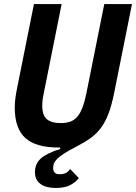

<svg xmlns="http://www.w3.org/2000/svg" viewBox="-20 -718 673 950"><path d="M285 -698 199 -269Q195 -252 192 -232.5Q189 -213 189 -196Q189 -148 211.5 -128.5Q234 -109 282 -109Q307 -109 327 -116Q347 -123 362 -140Q377 -157 388 -186Q399 -215 408 -259L496 -698H633L545 -259Q533 -199 517.5 -157.5Q502 -116 480 -86Q458 -56 427 -34Q396 -12 353 10Q318 28 296.5 42Q275 56 263 68Q251 80 247 90.5Q243 101 243 113Q243 127 250 135.5Q257 144 276 144Q311 144 327 118L370 163Q352 186 325 199Q298 212 255 212Q207 212 180 192Q153 172 153 134Q153 93 181 67Q209 41 278 19L277 12H270Q157 12 105 -35.5Q53 -83 53 -185Q53 -211 56.5 -235.5Q60 -260 66 -289L148 -698Z"/></svg>

Font: IBM Plex Sans Cond
Style: Bold Italic
Weight: 700
Width: 3
Italic angle: -11°
Designer: Mike Abbink, Paul van der Laan, Pieter van Rosmalen
Foundry: Bold Monday
Version: Version 1.3